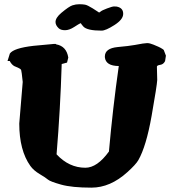

<svg xmlns="http://www.w3.org/2000/svg" viewBox="-20 -863 806 895"><path d="M439.5 -806.2Q440.4 -805.2 441.4 -804.7Q443.8 -804.7 448.2 -808.6Q454.6 -814.5 479 -823.7Q503.4 -833 512 -833Q520.5 -833 524.4 -832.3Q528.3 -831.5 532.2 -830.1Q554.2 -822.3 554.2 -799.3Q554.2 -798.8 554.2 -798.3Q554.2 -797.9 554.2 -797.4Q553.7 -772 513.2 -746.1Q472.7 -720.2 453.6 -720.2Q385.3 -720.2 368.2 -739.7Q360.4 -748.5 356.9 -754.4H354.5Q348.6 -752 325.7 -737.1Q302.7 -722.2 283.2 -722.2Q263.7 -722.2 253.9 -731Q238.8 -745.1 238.8 -760.3Q238.8 -780.3 266.1 -803.2Q301.8 -833 317.6 -838.1Q333.5 -843.3 349.4 -843.3Q365.2 -843.3 376.2 -841.3Q387.2 -839.4 412.1 -824Q437 -808.6 439.5 -806.2ZM69.8 -287.1 85.9 -481Q80.6 -532.2 78.6 -536.6Q75.7 -542.5 64 -547.4Q52.2 -552.2 46.9 -554.7Q34.2 -561.5 25.4 -578.6H15.1L25.9 -613.3Q43.5 -638.7 136.2 -649.4L231 -658.2H239.7L242.2 -656.2Q290 -647.5 298.3 -594.7L292.5 -571.3L267.6 -564.5Q261.2 -352.5 243.7 -143.6Q301.8 -81.1 377.9 -81.1Q433.1 -81.1 487.8 -156.7Q505.4 -356.9 533.7 -555.2Q472.7 -555.7 468.8 -596.2V-599.6Q468.8 -637.7 527.8 -643.6Q581.1 -648.4 607.9 -653.3Q653.3 -662.1 665.8 -662.1Q678.2 -662.1 695.1 -655Q711.9 -647.9 717.5 -645.5Q723.1 -643.1 727.5 -640.6Q736.8 -635.7 743.2 -630.4L753.4 -603.5L749.5 -578.1Q741.7 -563 728 -561Q711.4 -558.6 711.4 -552.2V-551.8L712.9 -490.2Q711.9 -465.8 686.8 -323.2Q661.6 -180.7 625 -116.7Q613.3 -96.2 573.7 -60.5Q494.1 11.7 406.2 11.7Q315.4 11.7 264.9 -2.4Q214.4 -16.6 203.9 -25.6Q193.4 -34.7 165 -51.5Q136.7 -68.4 121.6 -89.4Q69.8 -162.1 69.8 -287.1Z"/></svg>

Font: Drukaatie burti
Style: Heavy
Weight: 800
Version: Version 0.14